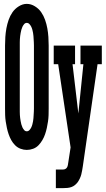

<svg xmlns="http://www.w3.org/2000/svg" viewBox="-20 -765 545 990"><path d="M118 8Q102 8 86 2Q70 -4 58 -16Q46 -28 38 -42.5Q30 -57 24.5 -73Q19 -89 15.5 -105.5Q12 -122 9.5 -138.5Q7 -155 6.5 -171.5Q6 -188 6 -205V-530Q6 -552 7.5 -574.5Q9 -597 13 -619Q17 -641 24.5 -662.5Q32 -684 44.5 -702Q57 -720 77 -732.5Q97 -745 118 -745Q140 -745 160 -732.5Q180 -720 192.5 -702Q205 -684 212.5 -662.5Q220 -641 224 -619Q228 -597 229.5 -574.5Q231 -552 231 -530V-205Q231 -188 230.5 -171.5Q230 -155 227.5 -138.5Q225 -122 221.5 -105.5Q218 -89 212.5 -73Q207 -57 198.5 -42.5Q190 -28 178.5 -16Q167 -4 151 2Q135 8 118 8ZM118 -88Q126 -88 132 -94.5Q138 -101 141.5 -108.5Q145 -116 147 -124Q149 -132 150.5 -140Q152 -148 152.5 -156Q153 -164 153.5 -172Q154 -180 154.5 -188.5Q155 -197 155 -205V-530Q155 -538 154.5 -546.5Q154 -555 153.5 -563Q153 -571 152.5 -579Q152 -587 150.5 -595Q149 -603 147 -611Q145 -619 141.5 -626.5Q138 -634 132 -640.5Q126 -647 118 -647Q110 -647 104.5 -640.5Q99 -634 95.5 -626.5Q92 -619 90 -611Q88 -603 86.5 -595Q85 -587 84 -579Q83 -571 82.5 -562.5Q82 -554 82 -546Q82 -538 82 -530V-205Q82 -197 82 -188.5Q82 -180 82.5 -172Q83 -164 84 -156Q85 -148 86.5 -140Q88 -132 90 -124Q92 -116 95.5 -108.5Q99 -101 104.5 -94.5Q110 -88 118 -88ZM268 205V109H306Q312 109 317.5 106Q323 103 326 97.5Q329 92 330 85.5Q331 79 332 73Q332 73 332 73Q332 73 332 73L344 -5L280 -434H257V-530H367V-434H354L384 -180L410 -434H395V-530H505V-434H483L407 93Q405 104 403.5 114Q402 124 399 135Q396 146 391.5 155.5Q387 165 381 174Q374 183 366 189.5Q358 196 348 199.5Q338 203 327.5 204Q317 205 306 205Z"/></svg>

Font: Iosevka Slab
Style: Bold
Weight: 700
Monospace: yes
Designer: Belleve Invis
Foundry: Belleve Invis
Version: Version 11.1.1; ttfautohint (v1.8.3)